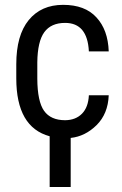

<svg xmlns="http://www.w3.org/2000/svg" viewBox="-20 -558 502 789"><path d="M247.6 -463.9Q189.9 -463.9 162.1 -425.8Q134.3 -387.7 133.3 -301.8V-234.4Q133.8 -141.1 161.1 -102.5Q188.5 -64 248 -64Q291 -64.5 316.9 -90.8Q342.8 -117.2 345.2 -166.5H426.8Q423.8 -90.3 377 -43.9Q330.1 2.4 270.5 8.8V210.4H184.1V2Q46.9 -35.2 46.9 -235.8V-293.9Q46.9 -413.1 98.1 -475.6Q149.4 -538.1 239.3 -538.1Q329.1 -538.1 376 -486.8Q423.8 -435.5 426.8 -346.7H345.2Q339.4 -463.9 247.6 -463.9Z"/></svg>

Font: RobotoCondensed-Regular
Style: Regular
Weight: 400
Designer: Google
Version: Version 2.001201; 2014